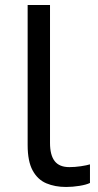

<svg xmlns="http://www.w3.org/2000/svg" viewBox="-20 -734 388 764"><path d="M243 10Q199 10 164.5 -4.5Q130 -19 110 -55.5Q90 -92 90 -157V-714H179V-165Q179 -117 197.5 -93Q216 -69 256 -69Q278 -69 301.5 -72.5Q325 -76 338 -80V-6Q324 1 296.5 5.5Q269 10 243 10Z"/></svg>

Font: Noto Sans
Style: Regular
Weight: 400
Designer: Monotype Design Team
Foundry: Monotype Imaging Inc.
Version: Version 1.902